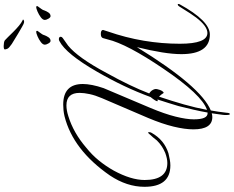

<svg xmlns="http://www.w3.org/2000/svg" viewBox="-130 -968 1237 1016"><g transform="rotate(-90 488.0 -459.5)"><path d="M393 139Q388 139 388 121Q388 116 388 111Q388 106 389 100Q391 86 393 71Q395 56 397 43Q387 46 377 46Q312 46 312 -54Q312 -99 326.5 -159Q341 -219 372 -293L477 -538Q492 -573 498.5 -603Q505 -633 505 -656Q505 -726 439 -726Q413 -726 382 -716Q294 -689 216 -622Q177 -591 147 -554Q117 -517 94 -476Q69 -430 56.5 -389Q44 -348 44 -312Q44 -192 134 -192Q157 -192 187 -203Q204 -210 220.5 -220.5Q237 -231 253 -247Q261 -258 269.5 -267.5Q278 -277 287 -287Q297 -299 297 -290V-286Q297 -282 294 -276Q256 -208 185 -186Q168 -182 152 -179Q136 -176 121 -176Q8 -176 8 -313Q8 -406 68 -496Q203 -691 381 -736Q398 -740 413.5 -741.5Q429 -743 443 -743Q552 -743 552 -639Q552 -617 546.5 -589Q541 -561 530 -529L426 -283Q394 -207 379.5 -149Q365 -91 365 -52Q365 21 397 21H401Q407 -14 416 -53Q425 -92 435 -132Q442 -156 451 -184.5Q460 -213 470 -244Q464 -244 462 -243L461 -244Q459 -251 483 -281Q509 -352 542.5 -422.5Q576 -493 617 -564Q712 -729 779 -763Q784 -766 789 -766Q802 -766 802 -756Q802 -751 796 -746L755 -717Q724 -692 687.5 -641Q651 -590 610 -513Q540 -387 502 -288Q520 -277 525 -258Q527 -248 520.5 -231Q514 -214 505 -211Q495 -227 485 -236Q462 -168 444 -104.5Q426 -41 415 18Q495 -9 633 -213Q764 -406 788 -508Q795 -533 795 -533Q799 -544 817 -544Q838 -544 838 -532Q838 -531 830 -507Q797 -412 781 -316.5Q765 -221 765 -126Q765 20 822 20Q858 20 904 -40Q911 -49 926 -71.5Q941 -94 963 -130Q968 -137 972 -137Q978 -137 974 -127Q886 33 814 33Q710 33 710 -118Q710 -162 719.5 -221Q729 -280 747 -353Q539 -14 412 38Q405 76 400 120Q399 139 393 139ZM911 -810Q904 -810 897.5 -821.5Q891 -833 891 -840Q891 -851 905 -861.5Q919 -872 935.5 -879Q952 -886 959 -886Q963 -886 964 -883V-879Q956 -867 949.5 -859Q943 -851 941 -842Q938 -833 930.5 -821.5Q923 -810 911 -810ZM780 -810Q773 -810 766.5 -821.5Q760 -833 760 -840Q760 -851 774 -861.5Q788 -872 804.5 -879Q821 -886 828 -886Q832 -886 833 -883V-879Q825 -867 818.5 -859Q812 -851 810 -842Q807 -833 799.5 -821.5Q792 -810 780 -810ZM875 -951Q872 -951 855 -960.5Q838 -970 818 -982Q798 -994 782 -1004Q766 -1014 764 -1015Q742 -1030 738.5 -1038.5Q735 -1047 735 -1052Q735 -1058 753 -1058Q761 -1058 770 -1056.5Q779 -1055 783 -1052Q788 -1048 800 -1035.5Q812 -1023 828 -1007Q844 -991 860 -977.5Q876 -964 889 -958Q893 -957 893 -955Q892 -952 886 -950.5Q880 -949 875 -951Z"/></g></svg>

Font: Lavishly Yours
Style: Regular
Weight: 400
Designer: Robert E. Leuschke
Foundry: Robert E. Leuschke
Version: Version 1.010; ttfautohint (v1.8.3)